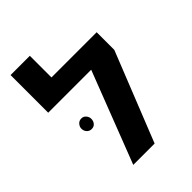

<svg xmlns="http://www.w3.org/2000/svg" viewBox="-209 -816 916 916"><g transform="rotate(-45 249.0 -358.5)"><path d="M142 0 321 -463H31V-717H161V-571H466V-452L286 0ZM123 -332Q138 -332 147 -321Q156 -310 156 -297Q156 -282 147 -271.5Q138 -261 123 -261Q108 -261 98.5 -271.5Q89 -282 89 -297Q89 -310 98.5 -321Q108 -332 123 -332Z"/></g></svg>

Font: Assistant
Style: Bold
Weight: 700
Designer: Hebrew By Ben Nathan, Latin by Paul Hunt
Version: Version 3.000